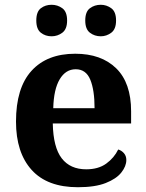

<svg xmlns="http://www.w3.org/2000/svg" viewBox="-20 -774 612 804"><path d="M306 10Q178 10 112.5 -62.5Q47 -135 47 -265Q47 -406 112 -477.5Q177 -549 295 -549Q404 -549 466.5 -488Q529 -427 529 -308V-257H201Q203 -157 238.5 -111Q274 -65 341 -65Q392 -65 425 -89Q458 -113 475 -148Q489 -144 499 -132.5Q509 -121 509 -104Q509 -78 488 -51.5Q467 -25 422.5 -7.5Q378 10 306 10ZM376 -321Q376 -397 358 -440.5Q340 -484 297 -484Q255 -484 230 -442Q205 -400 203 -321ZM402 -622Q376 -622 356.5 -637Q337 -652 337 -688Q337 -725 356.5 -739.5Q376 -754 402 -754Q426 -754 446 -739.5Q466 -725 466 -688Q466 -652 446 -637Q426 -622 402 -622ZM196 -622Q170 -622 151 -637Q132 -652 132 -688Q132 -725 151 -739.5Q170 -754 196 -754Q221 -754 241 -739.5Q261 -725 261 -688Q261 -652 241 -637Q221 -622 196 -622Z"/></svg>

Font: Noto Serif Hebrew
Style: Bold
Weight: 700
Version: Version 2.003